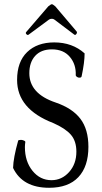

<svg xmlns="http://www.w3.org/2000/svg" viewBox="-20 -877 484 910"><path d="M116 -713Q111 -709 105.5 -714.5Q100 -720 104 -725L209 -847Q221 -857 226 -857Q230 -857 242 -847L343 -728Q347 -723 342 -716Q337 -709 332 -713L238 -784Q233 -788 226 -788Q217 -788 212 -784ZM213 13Q87 13 42 -81Q43 -128 66 -210Q66 -212 70 -213Q74 -214 79 -214Q84 -214 89 -212.5Q94 -211 97 -209Q100 -207 100 -204Q98 -190 98 -180Q98 -112 134 -67.5Q170 -23 224 -23Q273 -23 307.5 -61.5Q342 -100 342 -158Q342 -209 315.5 -239Q289 -269 232 -294Q61 -360 61 -498Q61 -584 108.5 -630Q156 -676 237 -676Q323 -676 381 -624Q381 -582 367 -516Q366 -510 359 -509Q352 -508 345.5 -512Q339 -516 339 -521Q341 -572 311 -607.5Q281 -643 226 -643Q175 -643 147 -612.5Q119 -582 119 -530Q119 -433 244 -391Q323 -364 361 -314Q399 -264 399 -181Q399 -88 351.5 -37.5Q304 13 213 13Z"/></svg>

Font: Junicode Cond Light
Style: Regular
Weight: 300
Width: 3
Designer: Peter S. Baker
Version: Version 2.201